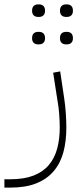

<svg xmlns="http://www.w3.org/2000/svg" viewBox="-88 -614 366 874"><path d="M-68 202H-41Q21 202 64 185.5Q107 169 133.5 138Q160 107 172 63.5Q184 20 184 -33Q184 -60 181.5 -94Q179 -128 174 -154L154 -283L186 -289L204 -168Q209 -136 211.5 -99.5Q214 -63 214 -33Q214 29 200.5 79Q187 129 156.5 165Q126 201 77.5 220.5Q29 240 -41 240H-68ZM212 -412Q200 -412 192.5 -419Q185 -426 185 -440Q185 -455 192.5 -462Q200 -469 212 -469H217Q229 -469 236.5 -462Q244 -455 244 -440Q244 -426 236.5 -419Q229 -412 217 -412ZM212 -537Q200 -537 192.5 -544Q185 -551 185 -565Q185 -580 192.5 -587Q200 -594 212 -594H217Q229 -594 236.5 -587Q244 -580 244 -565Q244 -551 236.5 -544Q229 -537 217 -537ZM85 -412Q73 -412 65.5 -419Q58 -426 58 -440Q58 -455 65.5 -462Q73 -469 85 -469H90Q102 -469 109.5 -462Q117 -455 117 -440Q117 -426 109.5 -419Q102 -412 90 -412ZM85 -537Q73 -537 65.5 -544Q58 -551 58 -565Q58 -580 65.5 -587Q73 -594 85 -594H90Q102 -594 109.5 -587Q117 -580 117 -565Q117 -551 109.5 -544Q102 -537 90 -537Z"/></svg>

Font: IBM Plex Sans Arabic ExtLt
Style: Regular
Weight: 200
Designer: Mike Abbink, Paul van der Laan, Pieter van Rosmalen, Wael Morcos, Khajak Apelian
Foundry: Bold Monday
Version: Version 1.2